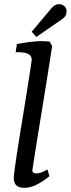

<svg xmlns="http://www.w3.org/2000/svg" viewBox="-20 -893 339 920"><path d="M46 -42Q46 -73 102 -411Q132 -600 132 -606Q132 -624 118 -633Q104 -642 70 -643H55L61 -682Q134 -696 181 -696Q194 -696 218 -694L230 -672L199 -476Q135 -85 135 -77Q135 -62 153 -62Q177 -62 207 -81L217 -49Q194 -29 161 -11Q128 7 98 7Q71 7 58.5 -4.5Q46 -16 46 -42ZM226 -853Q242 -873 263 -873Q278 -873 288.5 -863.5Q299 -854 299 -839Q299 -827 294 -818Q289 -809 276 -800L154 -716L132 -741Z"/></svg>

Font: Caladea
Style: Italic
Weight: 400
Italic angle: -9°
Designer: Carolina Giovagnoli and Andres Torresi
Foundry: Carolina Giovagnoli & Andres Torresi
Version: Version 1.001